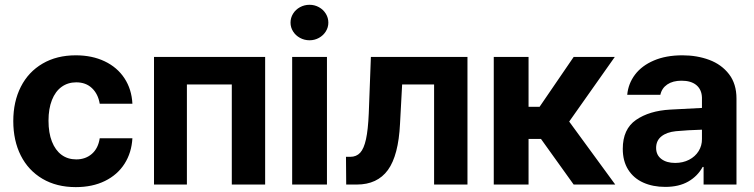

<svg xmlns="http://www.w3.org/2000/svg" viewBox="-20 -767 3135 798"><path d="M35.2 -263.7Q35.2 -344.7 66.7 -406.5Q98.1 -468.3 157 -502.7Q215.8 -537.1 294.9 -537.1Q362.8 -537.1 415 -512.2Q467.3 -487.3 497.3 -441.7Q527.3 -396 530.3 -335.9H394.5Q387.7 -376.5 362.3 -400.6Q336.9 -424.8 296.9 -424.8Q262.2 -424.8 236.1 -406Q210 -387.2 195.8 -351.1Q181.6 -314.9 181.6 -265.6Q181.6 -214.8 195.8 -178.7Q210 -142.6 235.8 -123.5Q261.7 -104.5 296.9 -104.5Q335.4 -104.5 361.8 -127.4Q388.2 -150.4 394.5 -192.4H530.3Q526.9 -132.3 497.6 -86.4Q468.3 -40.5 416.3 -14.9Q364.3 10.7 294.9 10.7Q215.3 10.7 156.5 -23.9Q97.7 -58.6 66.4 -120.6Q35.2 -182.6 35.2 -263.7Z M620.1 -530.3H1082V0H943.4V-416H756.8V0H620.1Z M1194.3 -530.3H1338.9V0H1194.3ZM1187.5 -672.9Q1187.5 -692.9 1198 -710Q1208.5 -727.1 1226.8 -737.1Q1245.1 -747.1 1266.6 -747.1Q1287.6 -747.1 1305.7 -737.1Q1323.7 -727.1 1334.2 -710Q1344.7 -692.9 1344.7 -672.9Q1344.7 -653.3 1334.2 -636.5Q1323.7 -619.6 1305.7 -609.6Q1287.6 -599.6 1266.6 -599.6Q1245.1 -599.6 1226.8 -609.6Q1208.5 -619.6 1198 -636.5Q1187.5 -653.3 1187.5 -672.9Z M1418 -115.2H1435.5Q1461.4 -115.2 1477.1 -132.3Q1492.7 -149.4 1501.2 -188.5Q1509.8 -227.5 1512.7 -295.9L1521.5 -530.3H1922.9V0H1784.2V-416H1651.4L1642.6 -252.9Q1636.2 -121.1 1592.3 -60.5Q1548.3 0 1462.9 0H1418.9Z M2032.2 -530.3H2176.8V-323.2H2222.7L2364.3 -530.3H2535.2L2345.7 -261.7L2537.1 0H2364.3L2228.5 -189.5H2176.8V0H2032.2Z M2765.6 -311.5Q2819.3 -314.9 2897.5 -318.4V-361.3Q2896.5 -394.5 2874.5 -413.1Q2852.5 -431.6 2812.5 -431.6Q2776.4 -431.6 2753.4 -416Q2730.5 -400.4 2724.6 -373H2586.9Q2591.3 -419.9 2619.4 -457Q2647.5 -494.1 2697.8 -515.6Q2748 -537.1 2816.4 -537.1Q2877 -537.1 2928 -518.1Q2979 -499 3010 -458.7Q3041 -418.5 3041 -357.4V0H2904.3V-73.2H2900.4Q2879.4 -34.7 2840.6 -12.5Q2801.8 9.8 2745.1 9.8Q2693.4 9.8 2653.6 -8.1Q2613.8 -25.9 2591.1 -61.5Q2568.4 -97.2 2568.4 -148.4Q2568.4 -230.5 2623.5 -268.6Q2678.7 -306.6 2765.6 -311.5ZM2786.1 -89.8Q2818.4 -89.8 2844 -103Q2869.6 -116.2 2883.8 -139.2Q2897.9 -162.1 2897.5 -189.5V-228Q2874.5 -227.5 2840.8 -225.6Q2807.1 -223.6 2789.1 -221.7Q2751 -217.8 2729 -200.2Q2707 -182.6 2707 -152.3Q2707 -122.6 2728.8 -106.2Q2750.5 -89.8 2786.1 -89.8Z"/></svg>

Font: Pretendard JP
Style: Bold
Weight: 700
Designer: Base glyphs from Inter by Rasmus Andersson; Hangeul glyphs from Noto Sans CJK(Source Han Sans) by Jang Soo-young and Kan
Foundry: Kil Hyung-jin
Version: Version 1.309